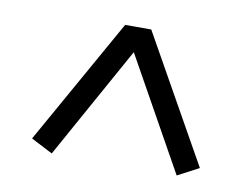

<svg xmlns="http://www.w3.org/2000/svg" viewBox="-51 -762 666 507"><g transform="rotate(10 282.0 -509.0)"><path d="M115 -325 57 -355 247 -693H317L507 -355L450 -325L282 -626Z"/></g></svg>

Font: Ubuntu Sans
Style: Regular
Weight: 400
Designer: Dalton Maag Ltd
Foundry: Dalton Maag Ltd
Version: Version 1.006; ttfautohint (v1.8.4.7-5d5b)